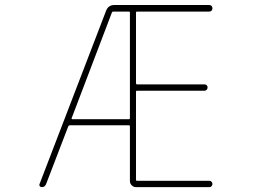

<svg xmlns="http://www.w3.org/2000/svg" viewBox="-20 -773 1040 770"><path d="M525.4 -22.5Q515.6 -22.5 508.3 -29.8Q501 -37.1 501 -46.9V-266.6Q501 -270.5 497.1 -270.5H259.8Q255.9 -270.5 253.9 -266.6L165 -35.2Q160.2 -22.5 147.5 -22.5Q142.6 -22.5 139.6 -26.4Q137.7 -29.3 137.7 -32.2Q137.7 -33.2 138.7 -35.2L405.3 -729.5Q414.1 -752.9 438.5 -752.9H819.3Q825.2 -752.9 828.6 -749Q832 -745.1 832 -739.7Q832 -734.4 828.6 -730.5Q825.2 -726.6 819.3 -726.6H530.3Q525.4 -726.6 525.4 -722.7V-439.5Q525.4 -434.6 530.3 -434.6H799.8Q805.7 -434.6 809.1 -431.2Q812.5 -427.7 812.5 -422.4Q812.5 -417 809.1 -413.1Q805.7 -409.2 799.8 -409.2H530.3Q525.4 -409.2 525.4 -405.3V-51.8Q525.4 -47.9 530.3 -47.9H820.3Q825.2 -47.9 828.6 -43.9Q832 -40 832 -35.2Q832 -30.3 828.6 -26.4Q825.2 -22.5 820.3 -22.5ZM267.6 -299.8Q265.6 -294.9 270.5 -294.9H497.1Q501 -294.9 501 -299.8V-722.7Q501 -726.6 497.1 -726.6H434.6Q429.7 -726.6 428.7 -722.7Z"/></svg>

Font: Rounded-L Mgen+ 2m thin
Style: Regular
Weight: 100
Designer: [Source Han Sans]
Ryoko NISHIZUKA  (kana & ideographs); Paul D. Hunt (Latin, Greek & Cyrillic); Wenlong ZHANG  (bopomofo
Version: Version 1.059.20150602